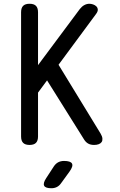

<svg xmlns="http://www.w3.org/2000/svg" viewBox="-20 -760 640 1020"><path d="M182 -35Q182 -12 171 -1Q160 10 137 10Q114 10 103 -1Q92 -12 92 -35V-695Q92 -718 103 -729Q114 -740 137 -740Q160 -740 171 -729Q182 -718 182 -695V-414L404 -712Q415 -726 428 -733Q441 -740 455 -740Q464 -740 474.5 -736.5Q485 -733 492 -726Q499 -719 499.5 -708.5Q500 -698 489 -684L291 -416L514 -51Q523 -36 524 -24.5Q525 -13 520 -5.5Q515 2 504.5 6Q494 10 480 10Q461 10 448 2.5Q435 -5 426 -20L230 -333L182 -268ZM225 187 266 124Q276 109 289.5 102Q303 95 320 95Q355 95 362.5 109Q370 123 349 152L304 214Q295 227 282 233.5Q269 240 253 240Q221 240 214.5 226.5Q208 213 225 187Z"/></svg>

Font: Maple Mono NF CN
Style: Regular
Weight: 400
Monospace: yes
Designer: subframe7536
Version: Version 7.000